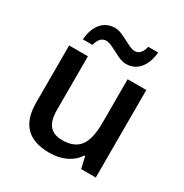

<svg xmlns="http://www.w3.org/2000/svg" viewBox="-174 -880 982 1026"><g transform="rotate(30 317.5 -367.5)"><path d="M553.2 0H462.9L446.8 -70.8H440.9Q417 -32.7 372.8 -11.5Q328.6 9.8 272 9.8Q173.8 9.8 125.5 -39.1Q77.1 -87.9 77.1 -187V-540H192.9V-207Q192.9 -144.5 218.5 -113.8Q244.1 -83 297.9 -83Q370.1 -83 403.8 -126Q438 -168.9 438 -271V-540H553.2ZM387.7 -606Q364.7 -606 336.4 -619.9Q308.1 -633.8 281.5 -647.5Q254.9 -661.1 236.8 -661.1Q197.3 -661.1 183.6 -605H124Q129.9 -671.9 161.6 -708Q193.4 -744.1 243.7 -744.1Q267.1 -744.1 295.7 -730.5Q324.2 -716.8 350.6 -702.9Q377 -689 395 -689Q433.6 -689 446.8 -745.1H507.8Q502 -679.7 470.2 -642.8Q438.5 -606 387.7 -606Z"/></g></svg>

Font: Open Sans
Style: SemiBold
Weight: 600
Foundry: Ascender Corporation
Version: Version 1.10